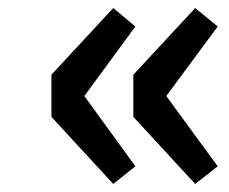

<svg xmlns="http://www.w3.org/2000/svg" viewBox="-20 -525 569 478"><path d="M262 -67 108 -234V-339L262 -505L317 -459L190 -286L317 -111ZM466 -67 312 -234V-339L466 -505L522 -459L394 -286L522 -111Z"/></svg>

Font: NotoSansHansBold
Style: Bold
Weight: 700
Designer: Ryoko NISHIZUKA  (kana & ideographs); Paul D. Hunt (Latin, Greek & Cyrillic); Wenlong ZHANG  (bopomofo); Sandoll Communi
Foundry: Adobe Systems Incorporated
Version: Version 1.00;December 8, 2021;FontCreator 13.0.0.2675 64-bit